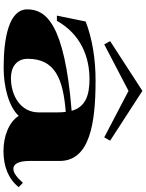

<svg xmlns="http://www.w3.org/2000/svg" viewBox="113 -938 841 1107"><g transform="rotate(90 533.5 -384.5)"><path d="M371 15C481 15 596 -15 648 -72C684 -15 766 16 851 16C940 16 1013 -13 1059 -72L1034 -96C1006 -65 979 -41 953 -41C926 -41 908 -70 908 -134V-308C908 -483 688 -515 444 -515C315 -515 201 -495 104 -458L70 -292H100C177 -429 307 -480 436 -480C529 -480 597 -457 619 -377C112 -336 34 -227 34 -121C34 -16 197 15 371 15ZM430 -27C366 -27 319 -60 319 -124C319 -279 431 -328 625 -343C627 -329 628 -313 628 -296V-188C628 -80 528 -27 430 -27ZM791 -599 504 -785 217 -599 236 -565 504 -705 772 -565Z"/></g></svg>

Font: Sprat Extended Black
Style: Regular
Weight: 900
Width: 9
Designer: Ethan Nakache
Foundry: Collletttivo
Version: Version 2.000;Glyphs 3.2 (3217)